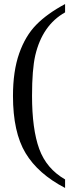

<svg xmlns="http://www.w3.org/2000/svg" viewBox="-20 -713 373 947"><path d="M301 213V214Q168 145 106 42Q44 -61 44 -240Q44 -362 74.5 -449Q105 -536 159 -591Q213 -646 301 -693V-652Q189 -589 154 -440Q138 -370 138 -241Q138 -76 173.5 21.5Q209 119 301 172Z"/></svg>

Font: Libra Serif Modern
Style: Regular
Weight: 400
Designer: Stefan Peev, Context Ltd
Foundry: Stefan Peev, Context Ltd
Version: Version 1.000